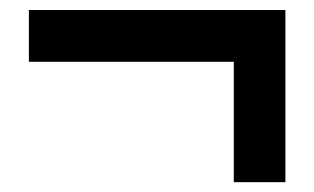

<svg xmlns="http://www.w3.org/2000/svg" viewBox="-20 -475 640 391"><path d="M38.8 -349.2V-454.6H530.5V-349.2ZM456.1 -104V-454.6H561.2V-104Z"/></svg>

Font: BioRhyme ExtraBold
Style: Regular
Weight: 800
Designer: Aoife Mooney
Foundry: Aoife Mooney Type
Version: Version 1.600;gftools[0.9.33]